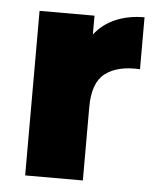

<svg xmlns="http://www.w3.org/2000/svg" viewBox="-45 -590 519 630"><g transform="rotate(5 214.5 -275.5)"><path d="M61 -542H242V-480Q269 -515 311 -533Q353 -551 406 -551V-380Q332 -384 291.5 -353Q251 -322 251 -242V0H61Z"/></g></svg>

Font: Chess Sans ExtraBold
Style: Regular
Weight: 800
Designer: Wolf Bōese
Foundry: Wolf Bōese
Version: Version 7.223